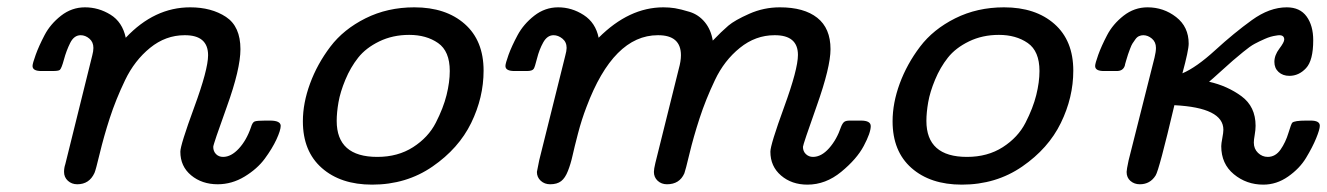

<svg xmlns="http://www.w3.org/2000/svg" viewBox="-20 -498 3622 524"><path d="M68.8 -317.9Q68.8 -324.7 77.4 -348.4Q85.9 -372.1 101.6 -402.1Q117.2 -432.1 146.5 -455.1Q175.8 -478 211.9 -478Q249 -478 281.5 -458Q314 -438 323.2 -395Q401.4 -478 499 -478Q557.1 -478 596.7 -451.9Q636.2 -425.8 636.2 -363.8Q636.2 -309.6 599.1 -206.8Q562 -104 562 -97.2Q562 -85 569.6 -77.4Q577.1 -69.8 588.9 -69.8Q610.8 -69.8 631.8 -92.5Q652.8 -115.2 665 -150.9Q668.9 -164.1 675 -166.5Q681.2 -168.9 704.1 -168.9H716.8Q745.6 -168.9 746.1 -154.8Q746.1 -142.6 734.6 -117.7Q723.1 -92.8 702.6 -64.9Q682.1 -37.1 647.5 -16.1Q612.8 4.9 574.2 4.9Q531.2 4.9 501.7 -19.5Q472.2 -43.9 472.2 -84Q472.2 -102.1 510 -205.1Q547.9 -308.1 547.9 -347.2Q547.9 -402.3 483.9 -401.9Q432.1 -401.9 389.6 -367.4Q347.2 -333 321.5 -279.5Q295.9 -226.1 279.5 -175.5Q263.2 -125 252.2 -79.1Q241.2 -33.2 237.8 -25.9Q223.6 4.9 190.9 4.9Q175.8 4.9 165.3 -4.6Q154.8 -14.2 154.8 -28.8Q154.8 -40 158.2 -49.8L231.9 -347.2Q234.9 -358.4 234.9 -367.2Q234.9 -383.3 223.9 -392.6Q212.9 -401.9 200.2 -401.9Q182.1 -401.9 171.6 -380.9Q161.1 -359.9 154.5 -335.4Q147.9 -311 143.1 -307.1Q139.2 -304.2 124 -304.2H94.2Q68.8 -303.7 68.8 -317.9Z M806.6 -167Q806.6 -216.8 826.2 -270Q845.7 -323.2 881.6 -370.6Q917.5 -418 977.5 -448Q1037.6 -478 1110.8 -478Q1196.8 -478 1248.3 -432.6Q1299.8 -387.2 1299.8 -305.2Q1299.8 -231.9 1265.9 -162.4Q1231.9 -92.8 1160.4 -43.5Q1088.9 5.9 995.6 5.9Q909.7 5.9 858.2 -39.6Q806.6 -85 806.6 -167ZM898.9 -168Q898.9 -69.8 1009.8 -69.8Q1065.9 -69.8 1107.4 -96.4Q1148.9 -123 1169.4 -163.1Q1189.9 -203.1 1198.7 -238.5Q1207.5 -273.9 1207.5 -304.2Q1207.5 -358.4 1175.5 -380.6Q1143.6 -402.8 1096.7 -402.8Q1051.8 -402.8 1015.1 -385Q978.5 -367.2 957.5 -340.6Q936.5 -314 922.6 -280.5Q908.7 -247.1 903.8 -219Q898.9 -190.9 898.9 -168Z M1359.4 -317.9Q1359.4 -324.7 1367.9 -348.4Q1376.5 -372.1 1392.6 -402.1Q1408.7 -432.1 1438 -455.1Q1467.3 -478 1503.4 -478Q1540.5 -478 1573 -457Q1605.5 -436 1613.8 -395Q1696.8 -478 1790.5 -478Q1806.6 -478 1822 -475.6Q1837.4 -473.1 1862.1 -465.6Q1886.7 -458 1903.6 -437.5Q1920.4 -417 1925.3 -387.2Q1950.2 -413.1 1967.8 -428Q1985.4 -442.9 2024.9 -460.4Q2064.5 -478 2108.4 -478Q2174.3 -478 2210.4 -449.5Q2246.6 -420.9 2246.6 -363.8Q2246.6 -314.9 2209 -209Q2171.4 -103 2171.4 -97.2Q2171.4 -85 2179.4 -77.4Q2187.5 -69.8 2198.7 -69.8Q2221.7 -69.8 2242.7 -93.5Q2263.7 -117.2 2275.4 -151.9Q2279.3 -161.6 2283.9 -165.3Q2288.6 -168.9 2299.3 -168.9H2329.6Q2356.4 -168.9 2356.4 -153.8Q2356.4 -135.7 2337.4 -99.9Q2318.4 -64 2275.9 -29.1Q2233.4 5.9 2183.6 5.9Q2140.6 5.9 2111.6 -19Q2082.5 -43.9 2082.5 -84Q2082.5 -103 2120.1 -206.1Q2157.7 -309.1 2157.7 -348.1Q2157.7 -402.3 2093.8 -401.9Q2042 -401.9 1999.3 -367.4Q1956.5 -333 1931.2 -279.5Q1905.8 -226.1 1889.2 -175Q1872.6 -124 1861.6 -78.1Q1850.6 -32.2 1847.7 -24.9Q1834.5 4.9 1800.3 4.9Q1785.2 4.9 1774.9 -4.6Q1764.6 -14.2 1764.6 -28.8Q1764.6 -36.6 1768.6 -53.2L1832.5 -310.1Q1838.4 -331.1 1838.4 -347.2Q1838.4 -402.3 1775.4 -401.9Q1654.3 -401.9 1580.6 -206.1Q1567.4 -171.9 1557.4 -133.5Q1547.4 -95.2 1542.5 -73Q1537.6 -50.8 1530 -31.5Q1522.5 -12.2 1511.5 -3.7Q1500.5 4.9 1481.4 4.9Q1466.3 4.9 1455.8 -4.6Q1445.3 -14.2 1445.3 -28.8Q1445.3 -30.8 1451.7 -61L1522.5 -345.2Q1526.4 -359.4 1526.4 -367.2Q1526.4 -383.3 1514.9 -392.6Q1503.4 -401.9 1490.7 -401.9Q1473.6 -401.9 1462.6 -382.3Q1451.7 -362.8 1445.6 -338.4Q1439.5 -314 1436.5 -310.1Q1432.6 -304.2 1418.5 -304.2H1385.7Q1359.4 -303.7 1359.4 -317.9Z M2416 -167Q2416 -216.8 2435.5 -270Q2455.1 -323.2 2491 -370.6Q2526.9 -418 2586.9 -448Q2647 -478 2720.2 -478Q2806.2 -478 2857.7 -432.6Q2909.2 -387.2 2909.2 -305.2Q2909.2 -231.9 2875.2 -162.4Q2841.3 -92.8 2769.8 -43.5Q2698.2 5.9 2605 5.9Q2519 5.9 2467.5 -39.6Q2416 -85 2416 -167ZM2508.3 -168Q2508.3 -69.8 2619.1 -69.8Q2675.3 -69.8 2716.8 -96.4Q2758.3 -123 2778.8 -163.1Q2799.3 -203.1 2808.1 -238.5Q2816.9 -273.9 2816.9 -304.2Q2816.9 -358.4 2784.9 -380.6Q2752.9 -402.8 2706.1 -402.8Q2661.1 -402.8 2624.5 -385Q2587.9 -367.2 2566.9 -340.6Q2545.9 -314 2532 -280.5Q2518.1 -247.1 2513.2 -219Q2508.3 -190.9 2508.3 -168Z M2968.8 -317.9Q2968.8 -324.7 2977.3 -348.4Q2985.8 -372.1 3001.5 -402.1Q3017.1 -432.1 3046.4 -455.1Q3075.7 -478 3111.8 -478Q3155.8 -478 3189.9 -451.4Q3224.1 -424.8 3224.1 -378.9Q3224.1 -360.8 3207 -297.9Q3245.1 -314 3296.6 -361.1Q3348.1 -408.2 3396.5 -443.1Q3444.8 -478 3491.7 -478Q3527.8 -478 3545.9 -453.1Q3564 -428.2 3564 -388.2Q3564 -333 3544.4 -312Q3524.9 -291 3499 -291Q3481 -291 3469.5 -301.5Q3458 -312 3458 -329.1Q3458 -347.2 3471.4 -365Q3484.9 -382.8 3484.9 -390.1Q3484.9 -405.3 3462.9 -400.9Q3447.8 -398.9 3431.9 -391.8Q3416 -384.8 3404.1 -378.4Q3392.1 -372.1 3372.6 -356Q3353 -339.8 3344.5 -332.5Q3335.9 -325.2 3311.5 -303Q3287.1 -280.8 3279.8 -274.9Q3329.6 -263.7 3368.2 -235.4Q3406.7 -207 3406.7 -154.8Q3406.7 -143.6 3404.3 -129.9Q3401.9 -116.2 3401.9 -108.9Q3401.9 -91.8 3413.3 -80.8Q3424.8 -69.8 3439.9 -69.8Q3460.9 -69.8 3474.9 -89.8Q3488.8 -109.9 3496.3 -135Q3503.9 -160.2 3506.8 -163.1Q3512.7 -168.9 3544.9 -168.9H3557.1Q3582 -168.9 3582 -154.8Q3582 -145 3572 -120.6Q3562 -96.2 3544.4 -67.1Q3526.9 -38.1 3495.4 -16.1Q3463.9 5.9 3427.7 5.9Q3381.8 5.9 3347.4 -22.5Q3313 -50.8 3313 -99.1Q3313 -106 3315.9 -121.1Q3318.8 -136.2 3318.8 -144Q3318.8 -204.1 3185.1 -210.9Q3143.1 -32.7 3133.8 -19Q3118.7 4.9 3090.8 4.9Q3075.7 4.9 3065.2 -4.2Q3054.7 -13.2 3054.7 -28.8Q3054.7 -34.7 3060.1 -60.1L3130.9 -340.8Q3134.8 -356.9 3134.8 -367.2Q3134.8 -383.3 3123.8 -392.6Q3112.8 -401.9 3100.1 -401.9Q3094.2 -401.9 3088.6 -399.4Q3083 -397 3078.4 -390.4Q3073.7 -383.8 3070.8 -379.4Q3067.9 -375 3064 -364.5Q3060.1 -354 3058.6 -349.6Q3057.1 -345.2 3053.5 -333Q3049.8 -320.8 3049.8 -318.8Q3044.9 -303.7 3026.9 -304.2H2994.1Q2968.8 -303.7 2968.8 -317.9Z"/></svg>

Font: CMU Concrete
Style: BoldItalic
Weight: 700
Italic angle: -14.04°
Version: Version 0.7.0